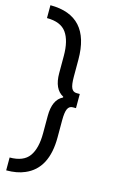

<svg xmlns="http://www.w3.org/2000/svg" viewBox="-133 -803 615 995"><g transform="rotate(15 174.5 -305.0)"><path d="M8 69Q82 69 112.5 26.5Q143 -16 143 -97V-190Q143 -278 195 -303V-307Q143 -334 143 -420V-512Q143 -594 112.5 -636.5Q82 -679 8 -679V-748Q221 -748 221 -513V-422Q221 -378 229.5 -360.5Q238 -343 257 -343H274V-267H257Q238 -267 229.5 -249Q221 -231 221 -188V-96Q221 72 107 120Q66 138 8 138Z"/></g></svg>

Font: Karmilla
Style: Regular
Weight: 400
Designer: Jonathan Pinhorn
Version: Version 1.000